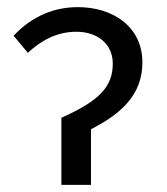

<svg xmlns="http://www.w3.org/2000/svg" viewBox="-20 -518 468 538"><path d="M152 0H235V-156C320 -199 379 -253 379 -343C379 -443 297 -498 198 -498C116 -498 58 -460 18 -418L58 -370C93 -402 136 -429 194 -429C254 -429 296 -394 296 -340C296 -275 259 -236 152 -188Z"/></svg>

Font: DAIFUKU Sans
Style: Regular
Weight: 400
Designer: Original font ‘Source Han Sans JP’ : Paul D. Hunt
Foundry: Daifuku
Version: Version 1.000